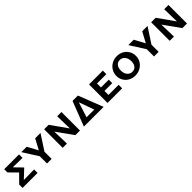

<svg xmlns="http://www.w3.org/2000/svg" viewBox="435 -1970 3467 3467"><g transform="rotate(-45 2168.0 -236.5)"><path d="M440 -384 195 -388 339 -240 174 -85 440 -89V0H57V-86L210 -241L62 -391L61 -473H440Z M799 -183V0H681V-185L498 -473H636L744 -272L852 -473H988Z M1523 -473V0H1405L1181 -314L1190 0H1081V-473H1196L1421 -155L1414 -473Z M2127 0H1623L1806 -473H1943ZM1973 -85 1869 -375 1776 -85Z M2600 -90V0H2227V-473H2580V-383H2341V-282H2540V-193H2341V-90Z M2684 -231Q2684 -299 2717.5 -356Q2751 -413 2810 -446.5Q2869 -480 2942 -480Q3012 -480 3069 -448.5Q3126 -417 3158.5 -362Q3191 -307 3191 -239Q3191 -168 3156 -112Q3121 -56 3062 -24.5Q3003 7 2932 7Q2862 7 2805 -24.5Q2748 -56 2716 -110.5Q2684 -165 2684 -231ZM3065 -228Q3065 -302 3027.5 -347.5Q2990 -393 2931 -393Q2877 -393 2843.5 -352.5Q2810 -312 2810 -243Q2810 -169 2847.5 -124.5Q2885 -80 2944 -80Q2999 -80 3032 -119.5Q3065 -159 3065 -228Z M3532 -183V0H3414V-185L3231 -473H3369L3477 -272L3585 -473H3721Z M4256 -473V0H4138L3914 -314L3923 0H3814V-473H3929L4154 -155L4147 -473Z"/></g></svg>

Font: Ysabeau SC
Style: Bold
Weight: 700
Designer: Christian Thalmann (Catharsis Fonts)
Version: Version 0.003